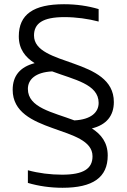

<svg xmlns="http://www.w3.org/2000/svg" viewBox="-20 -722 599 909"><path d="M69 -550C69 -489 100 -451 144 -423C75 -405 40 -363 40 -297C40 -85 418 -130 418 18C418 76 376 105 274 105C219 105 163 98 112 84V144C163 159 218 167 276 167C420 167 490 118 490 14C490 -47 459 -86 415 -114C484 -131 519 -174 519 -239C519 -451 141 -406 141 -554C141 -611 182 -641 285 -641C341 -641 397 -633 447 -620V-679C396 -694 342 -702 283 -702C139 -702 69 -654 69 -550ZM112 -301C112 -345 147 -380 227 -384C331 -345 447 -324 447 -235C447 -190 411 -156 332 -152C229 -191 112 -212 112 -301Z"/></svg>

Font: LT Wave Text Light
Style: Regular
Weight: 300
Designer: Daniel Lyons
Version: Version 2.5 (Glyphs App)